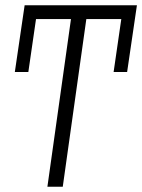

<svg xmlns="http://www.w3.org/2000/svg" viewBox="-20 -705 537 725"><path d="M159 0 248 -633H116L87 -433H36L73 -685H497L460 -433H409L438 -633H306L217 0Z"/></svg>

Font: Fira Sans Extra Condensed Light
Style: Italic
Weight: 300
Width: 3
Italic angle: -8°
Designer: Carrois Corporate & Edenspiekermann AG
Foundry: Carrois Corporate GbR & Edenspiekermann AG
Version: Version 4.203